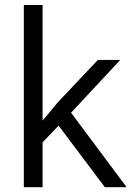

<svg xmlns="http://www.w3.org/2000/svg" viewBox="-20 -763 547 775"><path d="M210.4 -249.5 153.8 -190.4 151.9 -188.5V-185.5V-7.3H76.2V-742.7H151.9V-296.4V-276.4L165 -291.5L212.9 -349.6L375 -521H465.3L271 -312.5L266.6 -308.1L270.5 -303.2L491.2 -7.3H403.3L221.7 -249L216.3 -255.9Z"/></svg>

Font: Vazir Light
Style: Light
Weight: 300
Designer: Saber Rastikerdar
Foundry: Saber Rastikerdar
Version: Version 30.0.0